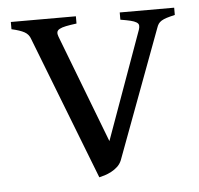

<svg xmlns="http://www.w3.org/2000/svg" viewBox="-41 -496 575 554"><g transform="rotate(-5 246.5 -219.5)"><path d="M482.9 -433.1Q468.3 -429.7 459 -426.8Q449.7 -423.8 443.8 -420.2Q438 -416.5 434.8 -411.9Q431.6 -407.2 429.2 -399.9L291 -28.8Q286.6 -18.1 278.3 -10.5Q270 -2.9 260.3 2.2Q250.5 7.3 241 10.3Q231.4 13.2 225.1 14.6L64 -399.9Q59.6 -413.6 46.9 -420.7Q34.2 -427.7 9.8 -433.1V-454.1H198.2V-433.1Q179.2 -430.7 167.2 -428.2Q155.3 -425.8 148.7 -422.1Q142.1 -418.5 141.1 -413.1Q140.1 -407.7 143.1 -399.9L263.2 -86.9L376 -399.9Q378.4 -407.2 377.7 -412.4Q377 -417.5 371.1 -421.1Q365.2 -424.8 354.2 -427.5Q343.3 -430.2 325.2 -433.1V-454.1H482.9Z"/></g></svg>

Font: Gentium Basic
Style: Regular
Weight: 400
Designer: J. Victor Gaultney and Annie Olsen
Foundry: SIL International
Version: Version 1.100